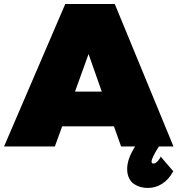

<svg xmlns="http://www.w3.org/2000/svg" viewBox="-38 -721 874 945"><path d="M-18.1 0 283.2 -701.2H526.9L815.9 0H744.1Q708 56.2 708 74.2Q708 84 716.8 84Q733.4 84 750 56.2L752.9 49.8L814.9 122.1L813 125Q791.5 163.6 759.5 183.8Q727.5 204.1 689 204.1Q671.4 204.1 654.8 199.7Q638.2 195.3 622.6 185.3Q606.9 175.3 597.4 156Q587.9 136.7 587.9 110.8Q587.9 60.5 627 0H558.1L522.9 -99.1H268.1L231.9 0ZM331.1 -270H462.9L397.9 -455.1Z"/></svg>

Font: Trueno UltraBlack
Style: Regular
Weight: 950
Designer: Julieta Ulanovsky
Foundry: Julieta Ulanovsky
Version: Version 3.001b | FøM Fix